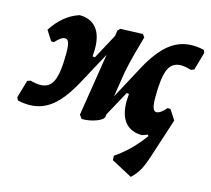

<svg xmlns="http://www.w3.org/2000/svg" viewBox="-118 -597 1023 933"><g transform="rotate(15 393.0 -130.5)"><path d="M804 -457 778 -367 762 -361Q732 -370 711 -370Q666 -370 648 -328.5Q630 -287 630 -190Q630 -152 635.5 -135.5Q641 -119 653 -119Q673 -119 701 -152H716L748 -102L686 89Q669 142 654.5 167.5Q640 193 615 217L510 161L509 139Q548 112 580 81Q612 50 647 3L641 -3Q633 1 615 7Q559 7 529.5 -28.5Q500 -64 500 -132Q500 -144 502 -170L491 -172L422 -46L421 -35Q419 -19 385 -6Q351 7 312 7L298 -11L348 -326L262 -167Q214 -77 163 -35Q112 7 47 7Q17 7 -11 0L-18 -14L8 -103L24 -109Q49 -101 74 -101Q120 -101 138.5 -142.5Q157 -184 157 -281Q157 -319 151.5 -335Q146 -351 133 -351Q113 -351 85 -319H71L39 -369Q93 -453 172 -478Q227 -478 256.5 -442.5Q286 -407 286 -339Q286 -327 284 -301L296 -299L364 -425L368 -453L380 -465L492 -469L503 -455Q490 -410 477 -361.5Q464 -313 455 -267L435 -140L523 -304Q571 -394 623 -436Q675 -478 740 -478Q770 -478 798 -471Z"/></g></svg>

Font: Alegreya ExtraBold
Style: Italic
Weight: 800
Italic angle: -7°
Designer: Juan Pablo del Peral
Foundry: Huerta Tipografica
Version: Version 2.007; ttfautohint (v1.6)